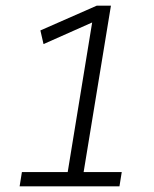

<svg xmlns="http://www.w3.org/2000/svg" viewBox="-20 -655 540 675"><path d="M400 0H49L57 -50H218L304 -576L133 -500L122 -548L320 -635H370L274 -50H408Z"/></svg>

Font: TypoPRO Lekton
Style: Italic
Weight: 400
Italic angle: -9.3°
Designer: Paolo Mazzetti, Luciano Perondi, Raffaele Flato, Elena Papassissa, Emilio Macchia, Michela Povoleri, Tobias Seemiller, R
Version: Version 3.000